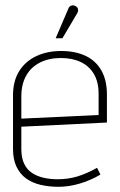

<svg xmlns="http://www.w3.org/2000/svg" viewBox="-20 -706 461 738"><path d="M275 -652Q279 -658 280 -664Q281 -670 278.5 -675Q276 -680 270 -683Q264 -686 258.5 -685.5Q253 -685 248.5 -681.5Q244 -678 242 -671L194 -559H220ZM62 -133V-219L391 -235V-342Q391 -398 369.5 -435.5Q348 -473 308.5 -491.5Q269 -510 215 -510Q162 -510 120 -490.5Q78 -471 54 -433Q30 -395 30 -339V-134Q30 -93 43.5 -65Q57 -37 80.5 -20Q104 -3 136 4.5Q168 12 205 12Q245 12 287 -0.5Q329 -13 366 -35L353 -61Q312 -38 276.5 -27.5Q241 -17 202 -17Q172 -17 146.5 -23Q121 -29 102 -42Q83 -55 72.5 -77.5Q62 -100 62 -133ZM359 -345V-264L62 -250V-335Q62 -382 80.5 -415Q99 -448 133.5 -465.5Q168 -483 214 -483Q258 -483 290.5 -467.5Q323 -452 341 -421.5Q359 -391 359 -345Z"/></svg>

Font: Advent Pro ExtraLight
Style: Regular
Weight: 250
Version: Version 3.000